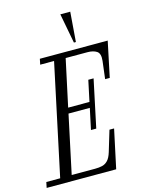

<svg xmlns="http://www.w3.org/2000/svg" viewBox="-167 -1042 846 1123"><g transform="rotate(-15 256.0 -480.0)"><path d="M-28 0 -21 -34H63L206 -706H122L129 -740H540L495 -526H467L480 -633Q485 -677 464 -691Q443 -705 408 -705H276L215 -421H344L371 -548H403L342 -260H310L337 -387H208L133 -35H275Q299 -35 318 -39.5Q337 -44 352 -59.5Q367 -75 377 -108L415 -234H443L393 0ZM346 -780 312 -960H372L358 -780Z"/></g></svg>

Font: Xanh Mono
Style: Italic
Weight: 400
Italic angle: -12°
Monospace: yes
Designer: Lam Bao, Duy Dao
Foundry: Yellow Type Foundry
Version: Version 3.101; ttfautohint (v1.8.3)